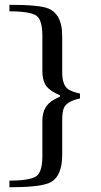

<svg xmlns="http://www.w3.org/2000/svg" viewBox="-20 -648 423 803"><path d="M157.2 -350.6V-498Q157.2 -563.5 132.8 -582Q106.4 -600.6 19.5 -600.6V-627.9Q144.5 -627.9 182.6 -612.3Q233.4 -590.8 239.3 -518.6Q240.2 -504.9 240.2 -491.2V-345.7Q240.2 -292 265.6 -274.4Q282.2 -263.7 314.5 -256.8V-236.3Q259.8 -224.6 247.1 -196.3Q240.2 -178.7 240.2 -147.5V-2Q240.2 86.9 193.4 113.3Q157.2 133.8 42 134.8Q32.2 134.8 19.5 134.8V107.4Q112.3 107.4 135.7 85.9Q157.2 65.4 157.2 4.9V-142.6Q157.2 -205.1 206.1 -231.4Q215.8 -237.3 231.4 -244.1V-249Q183.6 -269.5 168.9 -294.9Q157.2 -318.4 157.2 -350.6Z"/></svg>

Font: Abhaya Libre Medium
Style: Regular
Weight: 500
Designer: Pushpananda Ekanayake, Sol Matas, Pathum Egodawatta
Foundry: Mooniak
Version: Version 1.050 ; ttfautohint (v1.6)